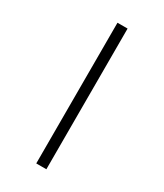

<svg xmlns="http://www.w3.org/2000/svg" viewBox="-251 -961 1054 1234"><g transform="rotate(30 275.5 -344.0)"><path d="M238 178H313V-866H238Z"/></g></svg>

Font: Noto Sans Malayalam UI ExtraCondensed
Style: Regular
Weight: 400
Width: 2
Designer: Jelle Bosma - Monotype Design Team
Foundry: Monotype Imaging Inc.
Version: Version 2.104